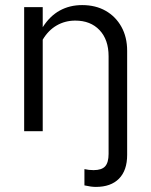

<svg xmlns="http://www.w3.org/2000/svg" viewBox="-20 -516 592 755"><path d="M357 219Q347 219 336.5 217.5Q326 216 312 213V149Q321 151 329.5 152Q338 153 348 153Q380 153 393.5 138Q407 123 407 89V-295Q407 -360 371.5 -397.5Q336 -435 276 -435Q236 -435 203 -416Q170 -397 148 -360V0H75V-488H148V-409Q176 -453 215 -474.5Q254 -496 303 -496Q356 -496 395.5 -473.5Q435 -451 457.5 -410.5Q480 -370 480 -316V93Q480 154 448 186.5Q416 219 357 219Z"/></svg>

Font: Red Hat Text
Style: Regular
Weight: 400
Designer: Pentagram, MCKL
Foundry: MCKL
Version: Version 1.030